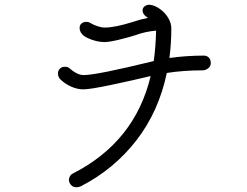

<svg xmlns="http://www.w3.org/2000/svg" viewBox="-20 -778 1040 808"><path d="M867 -512Q867 -499 856 -490.5Q845 -482 833 -482Q753 -482 682 -471Q648 -309 554.5 -188Q461 -67 322 5Q312 10 301 10Q287 10 278.5 0Q270 -10 270 -22Q272 -41 287 -48Q548 -181 614 -458Q535 -439 447 -420.5Q359 -402 330 -402Q306 -402 280.5 -413Q255 -424 234 -444Q224 -454 224 -469Q224 -481 232 -489Q240 -497 252 -497Q267 -497 273 -490Q306 -462 332 -462Q386 -462 627 -521Q635 -577 637 -649Q594 -646 550 -630Q522 -621 481 -611Q440 -601 420 -601Q397 -601 372 -609Q347 -617 333 -627Q315 -642 315 -660Q315 -673 323.5 -679.5Q332 -686 343 -686Q353 -686 361 -681Q372 -674 389.5 -668Q407 -662 420 -662Q464 -662 540 -686Q569 -696 603 -703L598 -706Q590 -711 585 -718.5Q580 -726 580 -735Q580 -744 587.5 -750.5Q595 -757 606 -758Q613 -758 621 -756Q637 -752 656 -738Q675 -724 688 -702.5Q701 -681 701 -658Q701 -596 693 -534Q765 -544 838 -544Q850 -544 858.5 -536Q867 -528 867 -512Z"/></svg>

Font: Tsukimi Rounded
Style: Regular
Weight: 400
Designer: Takashi Funayama
Foundry: Takashi Funayama
Version: Version 1.032; ttfautohint (v1.8.3)